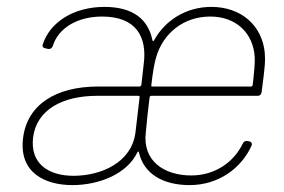

<svg xmlns="http://www.w3.org/2000/svg" viewBox="-20 -529 825 557"><path d="M190 8C267 8 349 -24 379 -88C381 -90 383 -90 383 -87C397 -24 454 8 530 8C613 8 680 -40 710 -107C712 -113 709 -118 703 -119L697 -120C691 -121 687 -118 684 -112C658 -58 603 -20 535 -20C456 -20 393 -62 403 -145C406 -181 410 -213 414 -247C415 -250 417 -251 419 -251H728C734 -251 738 -255 739 -262C749 -338 750 -351 748 -377C740 -455 680 -509 593 -509C519 -509 458 -469 427 -412C425 -409 423 -409 422 -413C410 -472 367 -509 283 -509C194 -509 125 -465 104 -400C102 -394 105 -390 111 -389L120 -387C126 -386 130 -389 133 -395C149 -448 205 -481 276 -481C376 -481 407 -421 397 -344L390 -282C389 -280 387 -278 385 -278H265C141 -278 59 -225 47 -129C34 -27 112 8 190 8ZM419 -282C423 -318 428 -347 433 -363C453 -432 512 -481 590 -481C666 -481 715 -432 719 -363C720 -348 717 -316 713 -282C712 -279 710 -278 708 -278H422C420 -278 418 -279 419 -282ZM193 -19C121 -19 67 -54 76 -130C86 -211 162 -251 261 -251H382C384 -251 386 -249 385 -247L373 -145C362 -57 273 -19 193 -19Z"/></svg>

Font: Barlow Thin
Style: Italic
Weight: 250
Italic angle: -7°
Designer: Jeremy Tribby
Foundry: Tribby Type
Version: Version 1.422;hotconv 1.0.109;makeotfexe 2.5.65596